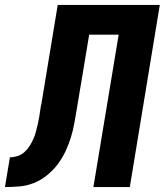

<svg xmlns="http://www.w3.org/2000/svg" viewBox="-57 -755 677 775"><path d="M-37 0 -17 -120Q-2 -120 13.5 -125Q29 -130 41 -140.5Q53 -151 62 -165Q71 -179 77.5 -193.5Q84 -208 88 -223.5Q92 -239 95.5 -254Q99 -269 101.5 -284Q104 -299 106 -314Q107 -316 107 -318Q107 -320 107 -322L108 -327Q109 -329 109 -331Q109 -333 110 -335L176 -735H588L467 0H320L422 -615H303L253 -315Q248 -286 243 -257.5Q238 -229 229 -200Q220 -171 207 -143.5Q194 -116 175.5 -91.5Q157 -67 132 -47Q107 -27 79 -16Q51 -5 21.5 -2.5Q-8 0 -37 0Z"/></svg>

Font: Iosevka Curly Heavy Extended
Style: Italic
Weight: 900
Width: 7
Italic angle: -9°
Monospace: yes
Designer: Belleve Invis
Foundry: Belleve Invis
Version: Version 11.1.0; ttfautohint (v1.8.3)